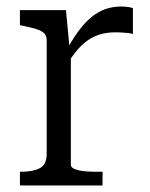

<svg xmlns="http://www.w3.org/2000/svg" viewBox="-20 -568 459 588"><path d="M387 -543V-464Q380 -466 371 -467Q362 -468 352.5 -468.5Q343 -469 334 -469Q308 -469 287.5 -463Q267 -457 249.5 -445Q232 -433 216 -414Q200 -395 183 -368L182 -411Q206 -456 231 -486.5Q256 -517 285.5 -532.5Q315 -548 351 -548Q362 -548 372.5 -546.5Q383 -545 387 -543ZM41 0V-42H45Q81 -42 102 -53Q123 -64 123 -97V-444Q123 -459 115 -466.5Q107 -474 91 -479Q75 -484 51 -489L41 -491V-537H182L194 -410L197 -412V-63Q197 -55 209.5 -50Q222 -45 240 -43.5Q258 -42 273 -42H294V0Z"/></svg>

Font: Roboto Serif SemiCondensed Light
Style: Regular
Weight: 300
Width: 4
Designer: Greg Gazdowicz
Foundry: Commercial Type
Version: Version 1.007